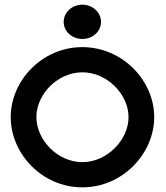

<svg xmlns="http://www.w3.org/2000/svg" viewBox="-20 -792 711 823"><path d="M333 -625C377 -625 413 -657 413 -698C413 -739 377 -772 333 -772C289 -772 253 -739 253 -698C253 -657 289 -625 333 -625ZM333 -482C440 -482 531 -387 531 -290C531 -193 440 -97 333 -97C226 -97 136 -193 136 -290C136 -387 226 -482 333 -482ZM333 11C506 11 641 -134 641 -290C641 -446 506 -590 333 -590C160 -590 26 -446 26 -290C26 -134 159 11 333 11Z"/></svg>

Font: Charger
Style: ExBd
Weight: 400
Designer: Jasper
Foundry: Cannot Into Space Fonts
Version: Version 0.99